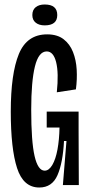

<svg xmlns="http://www.w3.org/2000/svg" viewBox="-20 -824 399 855"><path d="M155 11Q84 11 56 -75.5Q28 -162 28 -327Q28 -496 64 -583.5Q100 -671 190 -671Q235 -671 263 -649.5Q291 -628 305 -592.5Q319 -557 321.5 -514Q324 -471 318 -426L233 -413Q242 -499 230 -547Q218 -595 188 -595Q152 -595 135.5 -528Q119 -461 119 -336Q119 -194 134 -129Q149 -64 179 -64Q198 -64 213 -89.5Q228 -115 236 -158.5Q244 -202 245 -256H188V-327H330V-239L331 0H260L276 -196H265Q260 -99 236 -44Q212 11 155 11ZM179 -711Q154 -711 139 -723Q124 -735 124 -757Q124 -780 139 -792Q154 -804 179 -804Q235 -804 235 -757Q235 -711 179 -711Z"/></svg>

Font: Bricolage Grotesque 96pt Condensed
Style: Regular
Weight: 400
Width: 3
Designer: Mathieu Triay
Foundry: Atelier Triay
Version: Version 1.001; ttfautohint (v1.8.4.7-5d5b);gftools[0.9.33.de